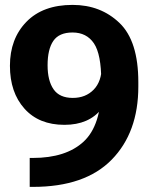

<svg xmlns="http://www.w3.org/2000/svg" viewBox="-20 -738 604 773"><path d="M20 -473.1Q20 -582 86.3 -650.1Q152.6 -718.3 272.2 -718.3Q385.3 -718.3 461.1 -645.6Q536.9 -573 536.9 -407.2V-389.6Q536.9 -204.8 429.7 -95.2Q322.5 14.4 112.8 14.4H99.6V-102.1H112.1Q245.6 -102.1 316.7 -167.8Q387.7 -233.6 387.7 -387.7V-411.1Q387.7 -519.5 358.2 -563.4Q328.6 -607.2 272 -607.2Q218 -607.2 194.8 -573.5Q171.6 -539.8 171.6 -475.3Q171.6 -413.1 195.7 -378.4Q219.7 -343.8 273.2 -343.8Q324.7 -343.8 357.2 -377.1Q389.6 -410.4 389.6 -471.4H439.9Q439.9 -365 389.2 -300.2Q338.4 -235.4 239.3 -235.4Q136.7 -235.4 78.4 -300.7Q20 -366 20 -473.1Z"/></svg>

Font: RobotoFlex
Style: Regular
Weight: 400
Designer: Berlow after Robertson
Foundry: Google
Version: Version 2.136